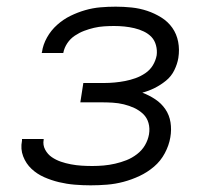

<svg xmlns="http://www.w3.org/2000/svg" viewBox="-20 -548 640 576"><path d="M252 8Q228 8 204 6Q180 4 157 -1.5Q134 -7 112.5 -16.5Q91 -26 74.5 -41.5Q58 -57 49.5 -79Q41 -101 46 -126V-131H111V-129Q108 -113 115.5 -99Q123 -85 135.5 -76.5Q148 -68 162.5 -63Q177 -58 193 -55Q209 -52 225 -51Q241 -50 257 -50Q274 -50 291 -51.5Q308 -53 325.5 -57Q343 -61 359.5 -67.5Q376 -74 391 -85.5Q406 -97 415 -112.5Q424 -128 427 -145Q430 -163 425.5 -179Q421 -195 409.5 -206Q398 -217 383 -224Q368 -231 351.5 -235Q335 -239 318 -240Q301 -241 284 -241H221L230 -299H293Q308 -299 324 -300.5Q340 -302 355.5 -305Q371 -308 386.5 -313.5Q402 -319 416 -328.5Q430 -338 438.5 -352Q447 -366 450 -382Q452 -397 448 -412Q444 -427 434.5 -437Q425 -447 411.5 -453.5Q398 -460 383 -463.5Q368 -467 353 -468.5Q338 -470 322 -470Q308 -470 292.5 -469Q277 -468 262 -464.5Q247 -461 232.5 -455.5Q218 -450 204.5 -441Q191 -432 182 -418.5Q173 -405 170 -390V-389H105L106 -392Q109 -414 121 -435.5Q133 -457 151.5 -473.5Q170 -490 191.5 -500.5Q213 -511 235.5 -517.5Q258 -524 281 -526Q304 -528 327 -528Q351 -528 375 -525.5Q399 -523 421.5 -515.5Q444 -508 464 -495.5Q484 -483 497 -464.5Q510 -446 514.5 -422.5Q519 -399 515 -374Q512 -356 503 -337.5Q494 -319 478 -306Q462 -293 444 -284Q426 -275 407 -270Q428 -262 446 -250Q464 -238 476 -220.5Q488 -203 491.5 -181Q495 -159 491 -136Q487 -112 474.5 -88.5Q462 -65 442 -48Q422 -31 398.5 -20Q375 -9 350.5 -2.5Q326 4 301 6Q276 8 252 8Z"/></svg>

Font: Iosevka Aile Light Oblique
Style: Regular
Weight: 300
Italic angle: -9°
Designer: Belleve Invis
Foundry: Belleve Invis
Version: Version 31.1.0; ttfautohint (v1.8.4)